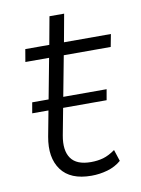

<svg xmlns="http://www.w3.org/2000/svg" viewBox="-73 -650 520 709"><g transform="rotate(-10 187.0 -295.5)"><path d="M213 8Q134 8 100 -38.5Q66 -85 80 -162L134 -448H45L53 -495H143L162 -599H217L198 -495H374L365 -448H189L134 -157Q124 -102 145 -72Q166 -42 220 -42Q245 -42 266 -48Q287 -54 311 -71L325 -28Q303 -9 273.5 -0.5Q244 8 213 8ZM37 -257 44 -297H323L316 -257Z"/></g></svg>

Font: Livvic Light
Style: Italic
Weight: 300
Italic angle: -10°
Designer: Jacques Le Bailly, Baron von Fonthausen
Version: Version 1.001; ttfautohint (v1.8.2)